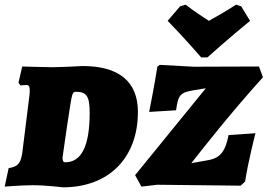

<svg xmlns="http://www.w3.org/2000/svg" viewBox="-33 -791 1143 820"><path d="M736 -764 683 -702C751 -633 826 -546 826 -546H853C853 -546 950 -633 1035 -702L997 -764L975 -771C934 -744 886 -717 859 -702C836 -717 794 -744 760 -771ZM995 2 1014 -16C1025 -94 1058 -222 1058 -222L943 -214C930 -145 908 -116 856 -107L784 -94C838 -163 957 -314 1090 -461L1073 -507L795 -506L649 -514L639 -506C628 -433 604 -313 604 -313L719 -320C728 -384 734 -396 797 -406L846 -414L544 -43L571 6L639 -2ZM236 9C431 9 556 -116 556 -313C556 -445 472 -509 320 -509C320 -509 229 -504 191 -504C158 -504 62 -507 62 -507L46 -438L54 -426C54 -426 67 -428 79 -428C90 -428 94 -422 94 -405C94 -399 94 -393 93 -386L62 -137C55 -92 42 -79 4 -73L-13 6C-13 6 62 0 108 0C160 0 236 9 236 9ZM291 -399C337 -399 350 -380 350 -309C350 -168 315 -98 246 -98C237 -98 234 -104 234 -118C234 -122 272 -384 274 -378C277 -394 281 -399 291 -399Z"/></svg>

Font: Alegreya SC Black
Style: Italic
Weight: 900
Italic angle: -7°
Designer: Juan Pablo del Peral
Foundry: Huerta Tipografica
Version: Version 2.007;PS 002.007;hotconv 1.0.88;makeotf.lib2.5.64775